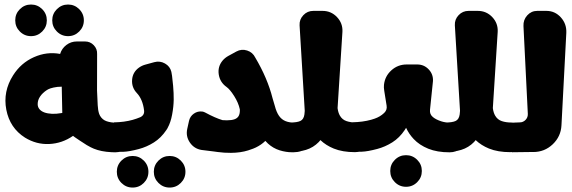

<svg xmlns="http://www.w3.org/2000/svg" viewBox="-20 -675 2539 852"><path d="M491 0.9C511.3 0.9 528.3 -5.2 541.8 -17.5C555.4 -29.7 562.2 -45.5 562.2 -64.8C562.2 -87.8 555.7 -104.5 542.6 -114.9C529.6 -125.4 513.9 -130.6 495.7 -130.6C480 -130.6 465.9 -132.7 453.4 -136.9C440.9 -141 431.1 -149.1 424 -161.1C422.7 -163.5 421.3 -166.3 420 -169.7C416.5 -180.1 414.3 -192.9 413.6 -208.2L410.6 -273.2L410.9 -434.7C411.7 -450 406.8 -463.2 396.2 -474.3C385.7 -485.4 372.7 -491 357.4 -491H321.1C303.7 -491 288.2 -485.8 274.6 -475.5C260.9 -465.1 251.7 -451.8 246.8 -435.7C207.6 -443.1 168.8 -438.3 130.5 -421.3C92.1 -404.2 61.3 -377.4 38.1 -340.7C7.7 -292.9 -2.3 -242 8 -188.1C18.4 -134.1 46 -92.8 90.9 -64.3C124.5 -43.7 160.3 -34.2 198.4 -36C236.6 -37.7 271.8 -49.8 304.1 -72.1C304.9 -70.9 314.9 -63.9 334.2 -51.1C353.5 -38.3 364 -31.4 365.9 -30.6C366 -30.5 366.5 -30.3 367.2 -30C377.2 -24 387 -19 396.6 -15.1C418.2 -6.3 443.9 -1.2 473.7 0.3ZM251.5 -173C236.7 -170.4 223.1 -169.4 210.4 -170C197.7 -170.6 186.6 -172.6 177 -176C167.5 -179.5 160.1 -184.4 155 -190.7C149.8 -196.9 147.2 -204.4 147.2 -213C147.2 -225 150.8 -236.4 158.1 -247C165.3 -257.6 175.2 -267 187.9 -275.3L194.6 -279.1C199.1 -281.6 206.9 -284.1 217.9 -286.6C228.9 -289.1 241 -290.4 254 -290.4L256.4 -174C256 -173.9 255.3 -173.8 254.1 -173.5C253 -173.3 252.1 -173.1 251.5 -173ZM47.6 -584.8C47.6 -565.4 54.4 -548.9 68.1 -535.2C81.8 -521.5 98.3 -514.6 117.7 -514.6C137.1 -514.6 153.6 -521.5 167.3 -535.2C181 -548.9 187.8 -565.4 187.8 -584.8C187.8 -604.1 181 -620.6 167.3 -634.3C153.6 -648 137.1 -654.9 117.7 -654.9C98.3 -654.9 81.8 -648 68.1 -634.3C54.4 -620.6 47.6 -604.1 47.6 -584.8ZM211.8 -584.8C211.8 -565.4 218.7 -548.9 232.4 -535.2C246.1 -521.5 262.6 -514.6 282 -514.6C301.3 -514.6 317.8 -521.5 331.5 -535.2C345.2 -548.9 352.1 -565.4 352.1 -584.8C352.1 -604.1 345.2 -620.6 331.5 -634.3C317.8 -648 301.3 -654.9 282 -654.9C262.6 -654.9 246.1 -648 232.4 -634.3C218.7 -620.6 211.8 -604.1 211.8 -584.8Z M723.9 -107.5C732.9 -123.6 739.6 -143.5 743.9 -167C748.3 -190.6 750.5 -212.2 750.8 -231.9C751 -251.6 750.2 -272.3 748.2 -294.1C746.3 -315.9 744.7 -330.6 743.5 -338.2C742.3 -345.8 741.2 -351.9 740.4 -356.3C736.5 -372.5 727 -384.9 712 -393.3C697.1 -401.8 681.2 -403.7 664.5 -399.1L625.1 -388.3C614.8 -385.5 605.4 -381.1 596.9 -375.1C578.2 -361.8 567.9 -343.7 566.2 -321C564.5 -298.2 571.6 -278.5 587.5 -261.8C604.6 -243.5 615.2 -218.1 619.3 -185.5C621.1 -171.6 615.7 -161.5 603.2 -155.2C591.5 -150.3 580 -146.3 568.6 -143.1C544.2 -136.3 516.6 -132.6 485.7 -132L467.1 -0.7C493.2 -0.7 513.3 -0.9 527.4 -1.4C545.1 -2.1 567.9 -6.1 595.9 -13.6C619.4 -19.8 641.7 -29.6 662.8 -42.9C684 -56.2 702.4 -74.5 718 -97.7C719 -99.1 720.4 -101.4 722.4 -104.6C722.4 -104.7 722.5 -104.8 722.7 -105.1C722.8 -105.4 723 -105.7 723.4 -106.2C723.7 -106.7 723.9 -107.1 724.1 -107.4ZM498.4 87.2C498.4 106.6 505.2 123.1 518.9 136.8C532.6 150.5 549.1 157.3 568.5 157.3C587.9 157.3 604.4 150.5 618.1 136.8C631.8 123.1 638.6 106.6 638.6 87.2C638.6 67.9 631.8 51.3 618.1 37.6C604.4 24 587.9 17.1 568.5 17.1C549.1 17.1 532.6 24 518.9 37.6C505.2 51.3 498.4 67.9 498.4 87.2ZM662.6 87.2C662.6 106.6 669.5 123.1 683.2 136.8C696.9 150.5 713.4 157.3 732.8 157.3C752.1 157.3 768.6 150.5 782.3 136.8C796 123.1 802.9 106.6 802.9 87.2C802.9 67.9 796 51.3 782.3 37.6C768.6 24 752.1 17.1 732.8 17.1C713.4 17.1 696.9 24 683.2 37.6C669.5 51.3 662.6 67.9 662.6 87.2Z M1342 -112.6C1331 -125 1312.9 -131.1 1287.8 -130.8C1272.2 -130.7 1258.6 -132.9 1247.1 -137.5C1235.5 -142.1 1225.9 -149.9 1218.3 -160.7C1210.6 -171.6 1204.3 -186.5 1199.5 -205.2C1196.9 -215.4 1193.6 -226.6 1189.6 -238.7C1174.6 -298.2 1149 -358.4 1112.8 -419.4C1105.2 -435.1 1093.1 -445.6 1076.5 -450.9C1059.9 -456.2 1044 -454.7 1028.7 -446.3L992.6 -426.5C983.3 -421.3 975.1 -414.7 968.2 -406.7C953 -388.7 947.2 -368 950.7 -344.7C954.3 -321.4 965.8 -302.9 985.3 -289.1C995.4 -281.9 1006.7 -268.4 1019.3 -248.5C1031.9 -228.5 1040.2 -209.1 1044.2 -190C1044.3 -187.5 1044.4 -186.2 1044.4 -186.2C1044.5 -175.2 1042.6 -166.5 1038.8 -159.9C1034.9 -153.4 1028.8 -148.6 1020.5 -145.7C1012.2 -142.7 1001 -141.2 986.9 -141.1C981.1 -141 974.6 -141.3 967.3 -141.9C946.5 -148.1 920.8 -159.3 890.2 -175.8C885.9 -178.1 881.8 -179.5 877.8 -180C864.2 -181.8 851.7 -178.7 840.3 -170.8C828.9 -162.8 821.7 -152 818.7 -138.4L810.9 -103C806.1 -81.2 810 -61.1 822.5 -42.6C835.1 -24.2 852.3 -13.2 874.3 -9.6L928.9 -2.8C932.4 -2.5 936.1 -2 940.1 -1.3C942.3 -0.9 944.2 -0.7 945.7 -0.5C965.4 2.2 985.1 3.5 1004.9 3.3C1033.5 3.1 1058.9 -0.6 1081.1 -7.6C1084.1 -8.5 1087.5 -9.7 1091.2 -11.1C1099.9 -13.8 1107.9 -17 1115.2 -20.5C1131.6 -28.4 1145.7 -38.2 1157.5 -49.8C1161.4 -45.4 1165.3 -41.3 1169.3 -37.7C1184.3 -24.1 1201.3 -14.2 1220.5 -8.1C1239.5 -2 1259.8 1 1281.2 0.8C1307.3 0.5 1326.8 -5.9 1339.8 -18.6C1352.7 -31.2 1359.1 -47.5 1358.9 -67.3C1358.7 -85 1353.1 -100.1 1342 -112.6Z M1606.9 -115.6C1593.8 -126.1 1578.2 -131.3 1559.9 -131.3C1544.2 -131.3 1530.2 -133.4 1517.6 -137.6C1505.1 -141.7 1495.3 -149.8 1488.3 -161.8C1483.1 -170.7 1479.7 -181.8 1478 -195.3L1499.5 -533.6C1500.9 -558.9 1492.9 -580.7 1475.5 -599.1C1458.1 -617.5 1436.7 -626.7 1411.4 -626.7H1370.2C1352.8 -626.7 1338.1 -620.4 1326.1 -607.7C1314.1 -595.1 1308.5 -580.1 1309.4 -562.7L1332.3 -183.1C1331.9 -176.6 1331.4 -171.2 1330.8 -166.9C1328.7 -152.6 1322.8 -143 1313.2 -138.4C1303.5 -133.7 1288.2 -131.3 1267.4 -131.3L1259.5 0.2C1289.8 0.2 1315.9 -3.2 1337.8 -10C1359.7 -16.7 1378.6 -28.4 1394.6 -44.8C1395.6 -45.9 1398.1 -48.7 1401.8 -53.3C1418.2 -37.7 1437.9 -25.2 1460.9 -15.8C1487.2 -5.1 1518.7 0.2 1555.2 0.2C1575.6 0.2 1592.5 -5.9 1606.1 -18.2C1619.7 -30.5 1626.5 -46.2 1626.5 -65.5C1626.5 -88.5 1619.9 -105.2 1606.9 -115.6Z M1711.7 83.7C1711.7 103.1 1718.5 119.6 1732.2 133.3C1745.9 147 1762.4 153.9 1781.8 153.9C1801.2 153.9 1817.7 147 1831.4 133.3C1845.1 119.6 1851.9 103.1 1851.9 83.7C1851.9 64.4 1845.1 47.8 1831.4 34.2C1817.7 20.5 1801.2 13.6 1781.8 13.6C1762.4 13.6 1745.9 20.5 1732.2 34.2C1718.5 47.8 1711.7 64.4 1711.7 83.7ZM1695.6 -206.2C1697.6 -193.8 1694.3 -183.3 1685.6 -174.8C1685 -174.1 1684.5 -173.6 1684.1 -173.3C1672.5 -162.3 1658.6 -154 1642.2 -148.4C1637.2 -146.7 1632 -145 1626.6 -143.5C1602.1 -136.7 1574.5 -133 1543.7 -132.4L1525.1 -1.1C1551.2 -1.1 1571.3 -1.3 1585.4 -1.8C1603 -2.4 1625.8 -6.5 1653.9 -14C1677.4 -20.2 1699.7 -30 1720.8 -43.3C1742 -56.6 1760.4 -74.9 1776 -98.1C1778 -101.1 1780 -104.3 1782 -107.8C1790.4 -89.6 1801.6 -73 1815.6 -58.2C1832.5 -40.2 1854.2 -25.8 1880.5 -15.1C1906.9 -4.4 1938.3 0.9 1974.9 0.9C1995.2 0.9 2012.2 -5.2 2025.8 -17.5C2039.3 -29.8 2046.1 -45.5 2046.1 -64.8C2046.1 -87.8 2039.6 -104.5 2026.6 -115C2013.5 -125.4 1997.9 -130.6 1979.6 -130.6C1963.9 -130.6 1949.8 -132.7 1937.3 -136.9C1921.8 -142 1909.6 -148.3 1900.9 -155.6C1891 -163.8 1886.7 -174.4 1888.1 -187.5L1901.3 -315.5C1902.3 -335.5 1896 -352.7 1882.2 -367.2C1868.5 -381.7 1851.6 -388.9 1831.7 -388.9H1784.5C1758.4 -388.9 1735.8 -380.2 1716.7 -362.9C1697.5 -345.5 1686.6 -324.1 1683.9 -298.7C1683 -291 1683.4 -282.1 1685.1 -272Z M2295.9 -115.6C2282.8 -126.1 2267.2 -131.3 2248.9 -131.3C2233.2 -131.3 2219.2 -133.4 2206.6 -137.6C2194.1 -141.7 2184.3 -149.8 2177.3 -161.8C2172.1 -170.7 2168.7 -181.8 2167 -195.3L2188.5 -533.6C2189.9 -558.9 2181.9 -580.7 2164.5 -599.1C2147.1 -617.5 2125.7 -626.7 2100.4 -626.7H2059.2C2041.8 -626.7 2027.1 -620.4 2015.1 -607.7C2003.1 -595.1 1997.5 -580.1 1998.4 -562.7L2021.3 -183.1C2020.9 -176.6 2020.4 -171.2 2019.8 -166.9C2017.7 -152.6 2011.8 -143 2002.2 -138.4C1992.5 -133.7 1977.2 -131.3 1956.4 -131.3L1948.5 0.2C1978.8 0.2 2004.9 -3.2 2026.8 -10C2048.7 -16.7 2067.6 -28.4 2083.6 -44.8C2084.6 -45.9 2087.1 -48.7 2090.8 -53.3C2107.2 -37.7 2126.9 -25.2 2149.9 -15.8C2176.2 -5.1 2207.7 0.2 2244.2 0.2C2264.6 0.2 2281.5 -5.9 2295.1 -18.2C2308.7 -30.5 2315.5 -46.2 2315.5 -65.5C2315.5 -88.5 2308.9 -105.2 2295.9 -115.6Z M2404.8 -626.7H2363.7C2346.3 -626.7 2331.6 -620 2319.6 -606.8C2307.6 -593.5 2302 -577.8 2302.9 -559.5L2322.2 -169.9C2322.7 -159.5 2319.4 -150.6 2312.3 -143.1C2305.1 -135.6 2296.4 -131.9 2286 -131.9L2259.1 -130.9L2251.2 0.6L2330.6 -0.4H2346.5C2379.8 -0.4 2408.5 -11.8 2432.7 -34.7C2456.8 -57.6 2469.8 -85.7 2471.5 -118.9L2493 -529C2494.3 -555.5 2486.3 -578.4 2468.9 -597.7C2451.5 -617 2430.2 -626.7 2404.8 -626.7Z"/></svg>

Font: Qalbi
Style: Regular
Weight: 400
Version: Version 001.000